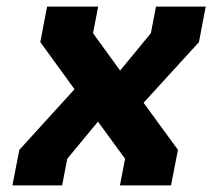

<svg xmlns="http://www.w3.org/2000/svg" viewBox="-20 -561 660 581"><path d="M343 0H497.5L518.5 -107.5L414.5 -250L582 -433.5L602.5 -541H452L436.5 -460.5L343.5 -347.5L261.5 -460.5L277 -541H122.5L102 -433.5L205.5 -291L38.5 -107.5L17.5 0H168L183.5 -80.5L276.5 -193L358.5 -80.5Z"/></svg>

Font: Monaspace Krypton ExtraBold
Style: Italic
Weight: 800
Italic angle: -11°
Designer: Riley Cran & the Lettermatic Team
Foundry: Lettermatic
Version: Version 1.101 (Monaspace Krypton)